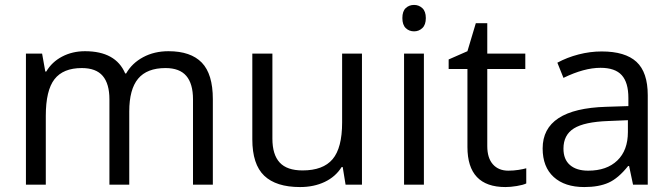

<svg xmlns="http://www.w3.org/2000/svg" viewBox="-20 -754 2746 784"><path d="M768.1 0V-348.1Q768.1 -412.1 740.7 -444.1Q713.4 -476.1 655.8 -476.1Q580.1 -476.1 543.9 -432.6Q507.8 -389.2 507.8 -298.8V0H426.8V-348.1Q426.8 -412.1 399.4 -444.1Q372.1 -476.1 314 -476.1Q237.8 -476.1 202.4 -430.4Q167 -384.8 167 -280.8V0H85.9V-535.2H151.9L165 -461.9H168.9Q191.9 -501 233.6 -522.9Q275.4 -544.9 327.1 -544.9Q452.6 -544.9 491.2 -454.1H495.1Q519 -496.1 564.5 -520.5Q609.9 -544.9 668 -544.9Q758.8 -544.9 804 -498.3Q849.1 -451.7 849.1 -349.1V0Z M1092.3 -535.2V-188Q1092.3 -122.6 1122.1 -90.3Q1151.9 -58.1 1215.3 -58.1Q1299.3 -58.1 1338.1 -104Q1377 -149.9 1377 -253.9V-535.2H1458V0H1391.1L1379.4 -71.8H1375Q1350.1 -32.2 1305.9 -11.2Q1261.7 9.8 1205.1 9.8Q1107.4 9.8 1058.8 -36.6Q1010.3 -83 1010.3 -185.1V-535.2Z M1710.9 0H1629.9V-535.2H1710.9ZM1623 -680.2Q1623 -708 1636.7 -720.9Q1650.4 -733.9 1670.9 -733.9Q1690.4 -733.9 1704.6 -720.7Q1718.8 -707.5 1718.8 -680.2Q1718.8 -652.8 1704.6 -639.4Q1690.4 -626 1670.9 -626Q1650.4 -626 1636.7 -639.4Q1623 -652.8 1623 -680.2Z M2055.7 -57.1Q2077.1 -57.1 2097.2 -60.3Q2117.2 -63.5 2128.9 -66.9V-4.9Q2115.7 1.5 2090.1 5.6Q2064.5 9.8 2043.9 9.8Q1888.7 9.8 1888.7 -153.8V-472.2H1812V-511.2L1888.7 -544.9L1922.9 -659.2H1969.7V-535.2H2125V-472.2H1969.7V-157.2Q1969.7 -108.9 1992.7 -83Q2015.6 -57.1 2055.7 -57.1Z M2564.9 0 2548.8 -76.2H2544.9Q2504.9 -25.9 2465.1 -8.1Q2425.3 9.8 2365.7 9.8Q2286.1 9.8 2241 -31.2Q2195.8 -72.3 2195.8 -147.9Q2195.8 -310.1 2455.1 -317.9L2545.9 -320.8V-354Q2545.9 -417 2518.8 -447Q2491.7 -477.1 2432.1 -477.1Q2365.2 -477.1 2280.8 -436L2255.9 -498Q2295.4 -519.5 2342.5 -531.7Q2389.6 -543.9 2437 -543.9Q2532.7 -543.9 2578.9 -501.5Q2625 -459 2625 -365.2V0ZM2381.8 -57.1Q2457.5 -57.1 2500.7 -98.6Q2543.9 -140.1 2543.9 -214.8V-263.2L2462.9 -259.8Q2366.2 -256.3 2323.5 -229.7Q2280.8 -203.1 2280.8 -147Q2280.8 -103 2307.4 -80.1Q2334 -57.1 2381.8 -57.1Z"/></svg>

Font: QFn1     
Style: Regular
Weight: 400
Foundry: Ascender Corporation
Version: Version 1.10